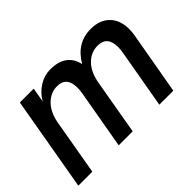

<svg xmlns="http://www.w3.org/2000/svg" viewBox="-98 -757 989 989"><g transform="rotate(-45 396.0 -263.0)"><path d="M697 0H595L652 -325Q655 -343 655 -360Q655 -440 585 -440Q536 -440 500 -403Q464 -366 453 -299L401 0H299L356 -325Q359 -344 359 -360Q359 -440 290 -440Q242 -440 206 -403Q170 -366 159 -299L107 0H5L95 -516H196L182 -437Q206 -478 244.5 -502Q283 -526 326 -526Q440 -526 462 -429Q518 -526 621 -526Q686 -526 723.5 -488.5Q761 -451 761 -385Q761 -362 757 -341Z"/></g></svg>

Font: Creato Display Medium
Style: Italic
Weight: 500
Italic angle: -10°
Version: Version 1.000